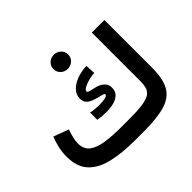

<svg xmlns="http://www.w3.org/2000/svg" viewBox="-162 -987 1223 1223"><g transform="rotate(-45 449.5 -375.5)"><path d="M378.9 -688Q378.9 -714.8 398.2 -733.2Q417.5 -751.5 445.3 -751.5Q472.7 -751.5 491.9 -733.2Q511.2 -714.8 511.2 -688Q511.2 -661.1 491.9 -642.8Q472.7 -624.5 445.3 -624.5Q417.5 -624.5 398.2 -642.8Q378.9 -661.1 378.9 -688ZM425.3 -121.6H499.5Q574.2 -121.6 617.9 -128.4Q661.6 -135.3 682.6 -150.1Q703.6 -165 710 -189.2Q716.3 -213.4 716.3 -248.5V-680.2H829.6V-250Q829.6 -151.9 799.3 -97.4Q769 -43 698.5 -21.5Q627.9 0 505.9 0H425.3Q309.6 0 223.9 -20.3Q138.2 -40.5 90.8 -91.6Q43.5 -142.6 43.5 -235.4Q43.5 -275.4 52.2 -313.5Q61 -351.6 74.7 -385.3L176.8 -346.7Q168.9 -324.2 161.4 -296.1Q153.8 -268.1 153.8 -242.7Q154.3 -190.9 188.5 -165Q222.7 -139.2 283.9 -130.4Q345.2 -121.6 425.3 -121.6ZM348.1 -327.6Q381.3 -319.8 426.3 -319.8Q455.1 -319.8 477.1 -324.7Q499 -329.6 499 -340.8Q499 -347.2 485.6 -351.1Q472.2 -355 452.1 -359.6Q432.1 -364.3 412.1 -372.3Q392.1 -380.4 378.4 -395.3Q364.7 -410.2 364.7 -434.6Q364.7 -465.8 382.3 -488.3Q399.9 -510.7 427.2 -525.4Q454.6 -540 485.1 -547.1Q515.6 -554.2 541.5 -554.7L545.9 -486.8Q532.2 -486.8 512.5 -483.2Q492.7 -479.5 472.9 -472.7Q453.1 -465.8 439.9 -457Q426.8 -448.2 426.8 -438.5Q426.8 -430.2 447 -425.8Q467.3 -421.4 493.7 -414.3Q520 -407.2 538.1 -390.1Q559.6 -372.6 559.6 -342.8Q559.6 -309.1 540.3 -290Q521 -271 490.2 -263.4Q459.5 -255.9 424.3 -255.9Q405.3 -255.9 385.7 -257.6Q366.2 -259.3 348.1 -262.7Z"/></g></svg>

Font: Vazirmatn RD UI FD SemiBold
Style: Regular
Weight: 600
Designer: Saber Rastikerdar
Foundry: Saber Rastikerdar
Version: Version 33.003